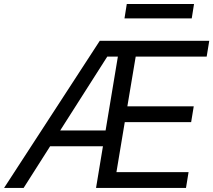

<svg xmlns="http://www.w3.org/2000/svg" viewBox="-40 -929 1054 949"><path d="M-19.9 0 453.1 -727.3H994.3L981.5 -649.1H630.7L589.5 -403.4H917.6L904.8 -325.3H576.7L535.5 -78.1H892L879.3 0H434.7L468.8 -206H207.7L76.7 0ZM257.5 -284.1H481.9L542.6 -649.1H490.1ZM919 -909.1 907.7 -838.1H575.3L586.6 -909.1Z"/></svg>

Font: Karasuma Gothic
Style: Italic
Weight: 400
Italic angle: -9.39999°
Designer: Rasmus Andersson / Ryoko Nishizuka
Foundry: Genbu
Version: Version 1.00